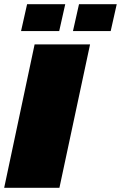

<svg xmlns="http://www.w3.org/2000/svg" viewBox="-21 -901 580 921"><path d="M-1 0 145 -688H411L264 0ZM329 -752 358 -881H539L510 -752ZM80 -752 109 -881H292L263 -752Z"/></svg>

Font: Saira Expanded Black
Style: Italic
Weight: 900
Width: 7
Italic angle: -12°
Designer: Hector Gatti with collaboration of the Omnibus-Type team
Foundry: Omnibus-Type
Version: Version 1.101